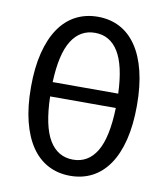

<svg xmlns="http://www.w3.org/2000/svg" viewBox="-82 -796 762 871"><g transform="rotate(10 299.0 -360.0)"><path d="M299.5 -725.5Q355.5 -725.5 400.5 -702Q445.5 -678.5 477.2 -632.2Q509 -586 526 -517.5Q543 -449 543 -359.5Q543 -269.5 526 -201Q509 -132.5 477.2 -86.2Q445.5 -40 400.5 -16.5Q355.5 7 299.5 7Q243.5 7 198.2 -16.5Q153 -40 121.2 -86.2Q89.5 -132.5 72.2 -201Q55 -269.5 55 -359.5Q55 -449 72.2 -517.5Q89.5 -586 121.2 -632.2Q153 -678.5 198.2 -702Q243.5 -725.5 299.5 -725.5ZM299.5 -67.5Q369.5 -67.5 408 -131.5Q446.5 -195.5 450.5 -332H148Q151.5 -195.5 190.2 -131.5Q229 -67.5 299.5 -67.5ZM299.5 -651.5Q230.5 -651.5 191.8 -589.8Q153 -528 148 -398H450Q445 -528 406.5 -589.8Q368 -651.5 299.5 -651.5Z"/></g></svg>

Font: Lato Medium
Style: Regular
Weight: 500
Designer: Lukasz Dziedzic
Foundry: tyPoland Lukasz Dziedzic
Version: Version 2.006; 2014-01-15